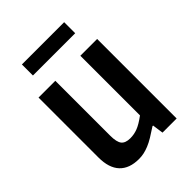

<svg xmlns="http://www.w3.org/2000/svg" viewBox="-209 -811 922 922"><g transform="rotate(-45 252.5 -349.5)"><path d="M185 10Q120 10 86 -26Q52 -62 52 -133V-540H166V-167Q166 -124 179.5 -107Q193 -90 226 -90Q252 -90 276.5 -99.5Q301 -109 336 -135V-540H450V0H354L346 -56H342Q315 -38 293.5 -25Q272 -12 253.5 -4.5Q235 3 218.5 6.5Q202 10 185 10ZM108 -709H395V-634H108Z"/></g></svg>

Font: Encode Sans Compressed
Style: SemiBold
Weight: 600
Designer: Pablo Impallari, Andres Torresi
Foundry: Pablo Impallari, Andres Torresi
Version: Version 1.000; ttfautohint (v1.00) -l 8 -r 50 -G 200 -x 14 -